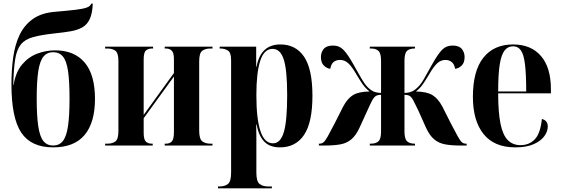

<svg xmlns="http://www.w3.org/2000/svg" viewBox="-20 -789 3044 1041"><path d="M268 10Q149 10 95.5 -69.5Q42 -149 42 -333Q42 -410 51.5 -478Q61 -546 86 -599Q111 -652 157.5 -685.5Q204 -719 278 -725Q348 -731 390 -736Q432 -741 451.5 -748.5Q471 -756 474 -769H483Q481 -717 467 -686.5Q453 -656 427 -641Q401 -626 363.5 -619.5Q326 -613 277 -608Q204 -600 160 -588Q116 -576 93.5 -548.5Q71 -521 62.5 -469Q54 -417 52 -329H54Q65 -398 99.5 -439Q134 -480 181.5 -498Q229 -516 279 -516Q383 -516 439 -450Q495 -384 495 -253Q495 -125 439 -57.5Q383 10 268 10ZM268 0Q301 0 320.5 -24Q340 -48 348.5 -104Q357 -160 357 -254Q357 -348 349 -403Q341 -458 321.5 -482Q302 -506 268 -506Q235 -506 215.5 -482Q196 -458 187.5 -403Q179 -348 179 -255Q179 -160 187.5 -104Q196 -48 215.5 -24Q235 0 268 0Z M550 0V-10H562Q589 -10 605.5 -22Q622 -34 622 -79V-458Q622 -502 605.5 -514Q589 -526 562 -526H550V-536H810V-526H804Q784 -526 771.5 -515.5Q759 -505 759 -467V-166L923 -393V-469Q923 -503 911 -514.5Q899 -526 880 -526H873V-536H1132V-526H1121Q1093 -526 1076.5 -513.5Q1060 -501 1060 -457V-81Q1060 -36 1076.5 -23Q1093 -10 1121 -10H1132V0H873V-10H880Q900 -10 911.5 -22Q923 -34 923 -73V-374L759 -148V-70Q759 -32 771 -21Q783 -10 803 -10H808V0Z M1162 232V222H1169Q1200 222 1216.5 208Q1233 194 1233 147V-463Q1233 -505 1215 -515.5Q1197 -526 1175 -526H1171V-536H1369V-427H1371Q1393 -548 1500 -548Q1584 -548 1629 -481Q1674 -414 1674 -270Q1674 -125 1628.5 -57.5Q1583 10 1498 10Q1443 10 1413 -21Q1383 -52 1371 -114H1369Q1370 -80 1370 -45Q1370 -10 1370 25V147Q1370 194 1387 208Q1404 222 1434 222H1454V232ZM1460 -12Q1501 -12 1519 -73Q1537 -134 1537 -273Q1537 -409 1518.5 -466.5Q1500 -524 1458 -524Q1412 -524 1391 -459.5Q1370 -395 1370 -273Q1370 -145 1392 -78.5Q1414 -12 1460 -12Z M1709 0V-10H1712Q1725 -10 1734.5 -18Q1744 -26 1757 -49.5Q1770 -73 1794 -119L1841 -212Q1864 -255 1894 -273.5Q1924 -292 1984 -293Q1962 -310 1947.5 -330.5Q1933 -351 1914 -383Q1890 -425 1870 -444.5Q1850 -464 1824 -464Q1778 -464 1771 -416Q1752 -418 1736 -433.5Q1720 -449 1720 -480Q1720 -505 1735 -523.5Q1750 -542 1786 -542Q1820 -542 1843.5 -517.5Q1867 -493 1900 -433Q1923 -392 1939.5 -363.5Q1956 -335 1971 -319Q1987 -302 2003.5 -294Q2020 -286 2046 -285V-459Q2046 -500 2032 -513Q2018 -526 1991 -526H1985V-536H2230V-526H2228Q2201 -526 2187 -513.5Q2173 -501 2173 -459V-285Q2199 -286 2215.5 -294Q2232 -302 2248 -319Q2264 -335 2280 -363.5Q2296 -392 2319 -433Q2352 -493 2375.5 -517.5Q2399 -542 2434 -542Q2469 -542 2484 -523.5Q2499 -505 2499 -480Q2499 -449 2483 -433.5Q2467 -418 2447 -416Q2445 -438 2431 -451Q2417 -464 2395 -464Q2369 -464 2349 -444.5Q2329 -425 2305 -383Q2286 -351 2271.5 -330.5Q2257 -310 2235 -293Q2294 -292 2324.5 -273.5Q2355 -255 2378 -212L2425 -119Q2449 -73 2462 -49.5Q2475 -26 2484 -18Q2493 -10 2507 -10H2510V0H2476Q2427 0 2392.5 -6.5Q2358 -13 2333.5 -34Q2309 -55 2290 -96L2248 -190Q2231 -226 2221 -244.5Q2211 -263 2201 -269Q2191 -275 2173 -275V-77Q2173 -36 2187 -23Q2201 -10 2228 -10H2230V0H1985V-10H1991Q2018 -10 2032 -23Q2046 -36 2046 -76V-275Q2029 -275 2018.5 -269Q2008 -263 1998 -244.5Q1988 -226 1972 -190L1929 -96Q1910 -55 1885.5 -34Q1861 -13 1826.5 -6.5Q1792 0 1743 0Z M2774 10Q2660 10 2602 -62Q2544 -134 2544 -264Q2544 -405 2601 -476.5Q2658 -548 2762 -548Q2859 -548 2913 -485.5Q2967 -423 2967 -305V-283H2681Q2681 -181 2693.5 -119Q2706 -57 2733 -29.5Q2760 -2 2802 -2Q2849 -2 2879.5 -33.5Q2910 -65 2918 -144Q2950 -136 2950 -103Q2950 -77 2931.5 -51Q2913 -25 2874 -7.5Q2835 10 2774 10ZM2833 -293Q2833 -386 2826.5 -439.5Q2820 -493 2804.5 -515.5Q2789 -538 2761 -538Q2734 -538 2716 -515.5Q2698 -493 2689.5 -439.5Q2681 -386 2681 -293Z"/></svg>

Font: Noto Serif Display Condensed
Style: Bold
Weight: 700
Width: 3
Designer: Monotype Design Team
Foundry: Monotype Imaging Inc.
Version: Version 2.009